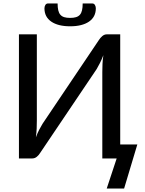

<svg xmlns="http://www.w3.org/2000/svg" viewBox="-20 -916 836 1110"><path d="M552 -685Q559.5 -697 571.2 -707.2Q583 -717.5 598 -717.5H675V-81H774L697.5 174H597L654.5 0H571.5V-499Q571.5 -521 572.5 -545.2Q573.5 -569.5 577.5 -597Q568.5 -573 558.5 -553Q548.5 -533 539 -517L212.5 -32.5Q205.5 -20.5 193.5 -10.2Q181.5 0 166.5 0H89.5V-717.5H193V-218.5Q193 -196.5 192 -172.8Q191 -149 187.5 -122Q196 -145.5 206.2 -165.2Q216.5 -185 226 -200.5ZM385.5 -812.5Q405.5 -812.5 419.5 -816.8Q433.5 -821 442 -830.8Q450.5 -840.5 454.2 -856.5Q458 -872.5 458 -896H513.5Q523.5 -896 528.8 -887.2Q534 -878.5 534 -868Q534 -818 494.5 -791Q455 -764 385.5 -764Q316 -764 276.5 -791Q237 -818 237 -868Q237 -878.5 242.2 -887.2Q247.5 -896 257.5 -896H313Q313 -872.5 316.8 -856.5Q320.5 -840.5 329 -830.8Q337.5 -821 351.2 -816.8Q365 -812.5 385.5 -812.5Z"/></svg>

Font: Lato Medium
Style: Regular
Weight: 500
Designer: Lukasz Dziedzic
Foundry: tyPoland Lukasz Dziedzic
Version: Version 2.006; 2014-01-15